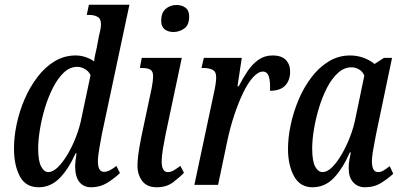

<svg xmlns="http://www.w3.org/2000/svg" viewBox="-20 -780 1697 810"><path d="M143 10Q88 10 63.5 -36.5Q39 -83 39 -154Q39 -203 50.5 -257Q62 -311 84 -362Q106 -413 138 -455Q170 -497 210.5 -521.5Q251 -546 299 -546Q321 -546 341.5 -539Q362 -532 377 -521Q378 -534 382 -551.5Q386 -569 388 -578L397 -626Q401 -642 403.5 -655Q406 -668 406 -678Q406 -701 391.5 -709Q377 -717 357 -717H346L355 -760H526L410 -215Q405 -188 399 -154Q393 -120 393 -99Q393 -55 419 -55Q431 -55 445 -62.5Q459 -70 471 -80L486 -50Q466 -30 434.5 -10Q403 10 364 10Q333 10 315 -12Q297 -34 297 -80Q297 -87 298.5 -101.5Q300 -116 303 -133H299Q267 -63 229.5 -26.5Q192 10 143 10ZM184 -54Q203 -54 224 -74.5Q245 -95 265 -128.5Q285 -162 301 -203.5Q317 -245 325 -288L362 -463Q354 -480 338 -489Q322 -498 306 -498Q275 -498 249.5 -474Q224 -450 204 -411Q184 -372 170 -326Q156 -280 148.5 -234.5Q141 -189 141 -154Q141 -101 153.5 -77.5Q166 -54 184 -54Z M712 -645Q689 -645 674.5 -656.5Q660 -668 660 -693Q660 -726 679 -742.5Q698 -759 725 -759Q747 -759 762.5 -747.5Q778 -736 778 -710Q778 -674 757 -659.5Q736 -645 712 -645ZM641 10Q600 10 580 -16.5Q560 -43 560 -81Q560 -110 567.5 -155Q575 -200 585 -244L620 -409Q626 -441 626 -458Q626 -479 614.5 -486Q603 -493 582 -493H570L578 -536H747L679 -215Q673 -186 667.5 -153Q662 -120 662 -99Q662 -54 688 -54Q701 -54 713.5 -61.5Q726 -69 741 -80L756 -51Q737 -31 709.5 -10.5Q682 10 641 10Z M881 -381Q892 -429 892 -453Q892 -479 876 -486Q860 -493 843 -493H830L840 -536H1000L982 -416H987Q1005 -451 1025 -480.5Q1045 -510 1070.5 -528Q1096 -546 1130 -546Q1168 -546 1186 -527Q1204 -508 1204 -478Q1204 -441 1183 -419Q1162 -397 1119 -397Q1121 -434 1114.5 -456Q1108 -478 1089 -478Q1069 -478 1047 -453.5Q1025 -429 1005 -387Q985 -345 967.5 -292Q950 -239 938 -181L900 0H800Z M1298 10Q1246 10 1220.5 -36.5Q1195 -83 1195 -152Q1195 -200 1206.5 -254Q1218 -308 1240 -360Q1262 -412 1294 -454Q1326 -496 1367 -521Q1408 -546 1457 -546Q1488 -546 1515.5 -535.5Q1543 -525 1560 -510L1600 -536H1634L1567 -216Q1565 -204 1560.5 -182Q1556 -160 1552.5 -137Q1549 -114 1549 -100Q1549 -54 1575 -54Q1587 -54 1598.5 -61Q1610 -68 1624 -79L1639 -47Q1619 -28 1589 -9Q1559 10 1520 10Q1489 10 1470 -11Q1451 -32 1451 -70Q1451 -91 1454 -106Q1457 -121 1460 -137H1456Q1426 -69 1388.5 -29.5Q1351 10 1298 10ZM1341 -54Q1360 -54 1380.5 -74Q1401 -94 1421 -128Q1441 -162 1457 -203.5Q1473 -245 1481 -288L1517 -461Q1510 -478 1495 -487Q1480 -496 1463 -496Q1432 -496 1406 -472.5Q1380 -449 1360 -410.5Q1340 -372 1326 -326Q1312 -280 1304.5 -234.5Q1297 -189 1297 -154Q1297 -101 1309.5 -77.5Q1322 -54 1341 -54Z"/></svg>

Font: Noto Serif ExtraCondensed Medium
Style: Italic
Weight: 500
Width: 2
Italic angle: -12°
Designer: Monotype Design Team
Foundry: Monotype Imaging Inc.
Version: Version 2.013; ttfautohint (v1.8.4.7-5d5b)